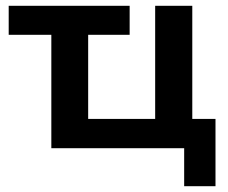

<svg xmlns="http://www.w3.org/2000/svg" viewBox="-20 -511 787 662"><path d="M615 131V0H157V-391H10V-491H427V-391H284V-101H515V-491H643V-101H723V131Z"/></svg>

Font: Nunito Sans 11pt
Style: Bold
Weight: 700
Version: Version 3.101;gftools[0.9.27]